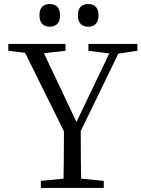

<svg xmlns="http://www.w3.org/2000/svg" viewBox="-20 -929 699 949"><path d="M416 -797C444 -797 467 -812 467 -853C467 -895 444 -909 416 -909C387 -909 365 -895 365 -853C365 -812 387 -797 416 -797ZM226 -797C254 -797 277 -812 277 -853C277 -895 254 -909 226 -909C197 -909 175 -895 175 -853C175 -812 197 -797 226 -797ZM379 -281 565 -664 659 -678V-712H417V-678L520 -665L358 -326L197 -666L304 -678V-712H21V-678L104 -668L296 -280C296 -171 295 -93 294 -46L182 -35V0H493V-35L381 -46C380 -93 379 -171 379 -281Z"/></svg>

Font: Noto Serif Tangut
Style: Regular
Weight: 400
Designer: YANG Xicheng
Foundry: Liu Zhao Studio
Version: Version 2.169